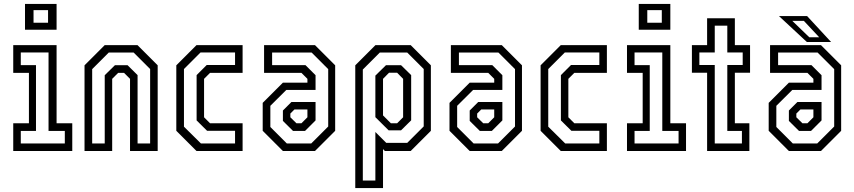

<svg xmlns="http://www.w3.org/2000/svg" viewBox="-20 -770 4356 979"><path d="M107.5 -618.5V-750H268.5V-618.5ZM151 -654H225V-718.5H151ZM47.5 0V-141.5H127.5V-398.5H47.5V-540H268.5V-141.5H348.5V0ZM86 -38.5H310.5V-102.5H227.5V-502.5H86V-438H163.5V-102.5H86Z M411 0V-437L514 -540H681L784 -437V0H643V-368L612.5 -398.5H582.5L552 -368V0ZM450 -38.5H514V-386.5L566 -437.5H630.5L681.5 -387V-38.5H745.5V-418L661.5 -502H534.5L450 -417.5Z M982 0 879 -103V-437L982 -540H1217V-398.5H1051L1020.5 -368V-172L1051 -141.5H1217V0ZM1004.5 -38.5H1178.5V-103H1036L982.5 -156V-387L1034 -438.5H1178.5V-502.5H1002.5L918 -418V-124Z M1422.5 0 1319.5 -103V-245.5L1422.5 -348.5H1547.5V-368L1517 -398.5H1326.5V-540H1586L1689 -437V-103L1586 0ZM1442.5 -38.5H1567L1653.5 -125V-417.5L1569 -502H1367.5V-438H1537.5L1589 -386.5V-311.5H1440L1358.5 -230.5V-122.5ZM1474 -102.5 1422.5 -153.5V-206.5L1466 -250H1589V-156L1535.5 -102.5ZM1491.5 -141.5H1517L1547.5 -172V-212H1481.5L1460.5 -191V-172Z M1791.5 189V-437L1894.5 -540H2074L2177 -437V-103L2074 0H1942.5L1933 -10V189ZM1830 150.5H1894V-97L1949.5 -41.5H2056.5L2140.5 -125.5V-418L2056.5 -502H1916.5L1830 -415.5ZM1961.5 -105.5 1894 -172.5V-384.5L1948 -437.5H2025L2076.5 -387V-156.5L2025 -105.5ZM1973 -141.5H2005L2035.5 -172V-368L2005 -399H1963.5L1933 -368V-181.5Z M2375 0 2272 -103V-245.5L2375 -348.5H2500V-368L2469.5 -398.5H2279V-540H2538.5L2641.5 -437V-103L2538.5 0ZM2395 -38.5H2519.5L2606 -125V-417.5L2521.5 -502H2320V-438H2490L2541.5 -386.5V-311.5H2392.5L2311 -230.5V-122.5ZM2426.5 -102.5 2375 -153.5V-206.5L2418.5 -250H2541.5V-156L2488 -102.5ZM2444 -141.5H2469.5L2500 -172V-212H2434L2413 -191V-172Z M2839.5 0 2736.5 -103V-437L2839.5 -540H3074.5V-398.5H2908.5L2878 -368V-172L2908.5 -141.5H3074.5V0ZM2862 -38.5H3036V-103H2893.5L2840 -156V-387L2891.5 -438.5H3036V-502.5H2860L2775.5 -418V-124Z M3237 -618.5V-750H3398V-618.5ZM3280.5 -654H3354.5V-718.5H3280.5ZM3177 0V-141.5H3257V-398.5H3177V-540H3398V-141.5H3478V0ZM3215.5 -38.5H3440V-102.5H3357V-502.5H3215.5V-438H3293V-102.5H3215.5Z M3585.5 0V-399H3508V-540H3585.5V-677H3727V-540H3804.5V-399H3727V-141.5H3801V0ZM3624.5 -38.5H3763V-102.5H3688.5V-438.5H3767V-502.5H3688.5V-639H3624.5V-502.5H3546V-438.5H3624.5Z M4002.5 0 3899.5 -103V-245.5L4002.5 -348.5H4127.5V-368L4097 -398.5H3906.5V-540H4166L4269 -437V-103L4166 0ZM4022.5 -38.5H4147L4233.5 -125V-417.5L4149 -502H3947.5V-438H4117.5L4169 -386.5V-311.5H4020L3938.5 -230.5V-122.5ZM4054 -102.5 4002.5 -153.5V-206.5L4046 -250H4169V-156L4115.5 -102.5ZM4071.5 -141.5H4097L4127.5 -172V-212H4061.5L4040.5 -191V-172ZM4217.5 -556H4094L3952 -688H4095.5ZM4157 -580 4079 -663.5H4020L4106.5 -580Z"/></svg>

Font: Tourney Condensed
Style: Regular
Weight: 400
Width: 3
Designer: Tyler Finck
Foundry: Etcetera Type Co
Version: Version 1.010; ttfautohint (v1.8.3)